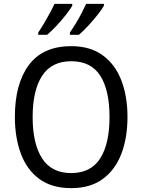

<svg xmlns="http://www.w3.org/2000/svg" viewBox="-20 -964 736 994"><path d="M640 -358Q640 -250 608 -167Q576 -84 511.5 -37Q447 10 349 10Q248 10 183.5 -37.5Q119 -85 88 -168.5Q57 -252 57 -359Q57 -530 129.5 -627.5Q202 -725 349 -725Q447 -725 511.5 -678Q576 -631 608 -548.5Q640 -466 640 -358ZM149 -358Q149 -220 198 -144Q247 -68 348 -68Q450 -68 498.5 -143.5Q547 -219 547 -358Q547 -497 499 -572Q451 -647 349 -647Q247 -647 198 -571.5Q149 -496 149 -358ZM518 -934Q507 -915 484.5 -886.5Q462 -858 436 -830Q410 -802 389 -784H342V-796Q356 -816 372.5 -843Q389 -870 403 -897Q417 -924 426 -944H518ZM354 -934Q343 -915 321 -887Q299 -859 273 -831Q247 -803 224 -784H178V-796Q192 -816 208 -843Q224 -870 238.5 -897Q253 -924 262 -944H354Z"/></svg>

Font: Noto Sans Telugu SemiCondensed
Style: Regular
Weight: 400
Width: 4
Designer: Jelle Bosma - Monotype Design Team
Foundry: Monotype Imaging Inc.
Version: Version 2.005; ttfautohint (v1.8.4.7-5d5b)